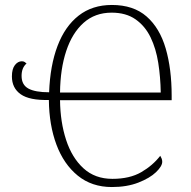

<svg xmlns="http://www.w3.org/2000/svg" viewBox="-20 -744 768 774"><path d="M431 10Q350 10 293.5 -36Q237 -82 207.5 -161Q178 -240 177 -341Q99 -339 63.5 -364Q28 -389 28 -436Q28 -466 40 -481.5Q52 -497 68 -497Q75 -497 79.5 -494Q84 -491 87 -488Q67 -471 67 -438Q67 -402 94.5 -387Q122 -372 178 -372Q182 -480 212 -559Q242 -638 297 -681Q352 -724 431 -724Q518 -724 571 -677.5Q624 -631 648 -548.5Q672 -466 672 -358V-340H222Q223 -252 246.5 -180Q270 -108 316.5 -65.5Q363 -23 433 -23Q503 -23 549.5 -50Q596 -77 626 -116Q629 -111 631.5 -105Q634 -99 634 -92Q634 -74 609 -50Q584 -26 538 -8Q492 10 431 10ZM628 -371Q627 -433 618 -490.5Q609 -548 587 -593.5Q565 -639 526.5 -666Q488 -693 430 -693Q363 -693 317 -652Q271 -611 247 -538.5Q223 -466 222 -371Z"/></svg>

Font: Noto Serif SemiCondensed ExtraLight
Style: Regular
Weight: 200
Width: 4
Designer: Monotype Design Team
Foundry: Monotype Imaging Inc.
Version: Version 2.014